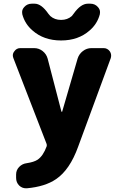

<svg xmlns="http://www.w3.org/2000/svg" viewBox="-20 -805 651 1030"><path d="M99.6 -728.5Q98.6 -734.4 98.6 -740.2Q98.6 -754.9 110.4 -767.6Q126 -785.2 150.4 -785.2H166Q202.1 -785.2 239.3 -731.4Q244.1 -724.6 250 -718.8Q273.4 -698.2 307.6 -698.2Q341.8 -698.2 365.2 -718.8Q370.1 -724.6 375 -731.4Q413.1 -785.2 451.2 -785.2H464.8Q489.3 -785.2 504.9 -767.6Q516.6 -754.9 516.6 -740.2Q516.6 -734.4 515.6 -728.5Q502 -676.8 460.9 -641.6Q400.4 -587.9 307.6 -587.9Q214.8 -587.9 154.3 -641.6Q113.3 -676.8 99.6 -728.5ZM51.8 -493.2Q48.8 -501 48.8 -507.8Q48.8 -519.5 56.6 -529.3Q68.4 -546.9 88.9 -546.9H163.1Q188.5 -546.9 208.5 -531.2Q228.5 -515.6 235.4 -491.2L309.6 -206.1Q310.5 -205.1 312 -205.1Q313.5 -205.1 313.5 -206.1L396.5 -491.2Q404.3 -515.6 424.8 -531.2Q445.3 -546.9 470.7 -546.9H536.1Q556.6 -546.9 569.3 -529.3Q576.2 -518.6 576.2 -506.8Q576.2 -500 574.2 -493.2L399.4 -18.6Q354.5 106.4 280.3 156.2Q221.7 196.3 124 205.1Q121.1 205.1 119.1 205.1Q98.6 205.1 83 190.4Q66.4 173.8 66.4 149.4V130.9Q66.4 107.4 83 90.3Q99.6 73.2 124 70.3Q162.1 64.5 181.6 51.8Q211.9 31.2 230.5 -20.5Q232.4 -27.3 229.5 -34.2Z"/></svg>

Font: Gen Jyuu Gothic Heavy
Style: Bold
Weight: 900
Designer: [Source Han Sans]
Ryoko NISHIZUKA  (kana & ideographs); Paul D. Hunt (Latin, Greek & Cyrillic); Wenlong ZHANG  (bopomofo
Version: Version 1.002.20150607